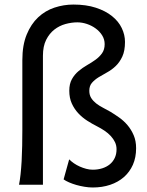

<svg xmlns="http://www.w3.org/2000/svg" viewBox="-20 -811 644 843"><path d="M372.1 -412.6Q372.1 -393.6 380.6 -380.4Q389.2 -367.2 402.3 -356.9Q415.5 -346.7 432.1 -338.1Q448.7 -329.6 464.8 -320.3Q483.4 -309.1 503.4 -294.9Q523.4 -280.8 539.8 -261.5Q556.2 -242.2 566.9 -217.3Q577.6 -192.4 577.6 -160.2Q577.6 -119.6 563.5 -87.6Q549.3 -55.7 523.9 -33.4Q498.5 -11.2 463.6 0.5Q428.7 12.2 387.2 12.2Q369.6 12.2 350.8 9Q332 5.9 314.9 1Q297.9 -3.9 283.2 -10.3Q268.6 -16.6 259.3 -23.4L283.7 -111.3Q292.5 -102.5 304.4 -94.2Q316.4 -85.9 330.1 -79.8Q343.8 -73.7 358.4 -69.8Q373 -65.9 387.2 -65.9Q409.7 -65.9 429 -72Q448.2 -78.1 462.2 -89.6Q476.1 -101.1 483.9 -117.7Q491.7 -134.3 491.7 -155.8Q491.7 -172.4 484.9 -186.8Q478 -201.2 466.3 -213.9Q454.6 -226.6 439 -237.1Q423.3 -247.6 406.2 -256.3Q384.8 -267.1 363 -281Q341.3 -294.9 323.7 -313.7Q306.2 -332.5 295.2 -356.7Q284.2 -380.9 284.2 -412.6Q284.2 -442.9 295.7 -463.4Q307.1 -483.9 324.5 -498.5Q341.8 -513.2 361.8 -524.7Q381.8 -536.1 399.2 -548.6Q416.5 -561 428 -577.1Q439.5 -593.3 439.5 -617.2Q439.5 -638.2 428.5 -655.8Q417.5 -673.3 400.1 -686Q382.8 -698.7 361.6 -705.8Q340.3 -712.9 319.8 -712.9Q294.4 -712.9 267.6 -705.6Q240.7 -698.2 218.8 -681.2Q196.8 -664.1 182.6 -636Q168.5 -607.9 168.5 -566.4V0H63.5Q67.4 -19 70.3 -45.9Q73.2 -72.8 75 -104.2Q76.7 -135.7 77.4 -170.7Q78.1 -205.6 78.1 -241.2V-546.9Q78.1 -612.8 97.2 -659.2Q116.2 -705.6 147.5 -734.9Q178.7 -764.2 219.2 -777.6Q259.8 -791 302.2 -791Q358.4 -791 400.9 -777.1Q443.4 -763.2 471.9 -740.2Q500.5 -717.3 514.6 -687.7Q528.8 -658.2 528.8 -627Q528.8 -587.9 517.1 -562.7Q505.4 -537.6 488 -521Q470.7 -504.4 450.4 -493.4Q430.2 -482.4 412.8 -471.7Q395.5 -460.9 383.8 -447.5Q372.1 -434.1 372.1 -412.6Z"/></svg>

Font: Andika FrenchTight
Style: Regular
Weight: 400
Designer: Victor Gaultney, Annie Olsen, Julie Remington, Don Collingsworth, Eric Hays, Becca Hirsbrunner
Foundry: SIL International
Version: Version 5.000 ; Dig1 Dig4Opn Dig7 LnSpcTght